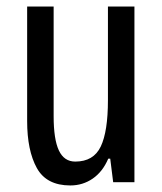

<svg xmlns="http://www.w3.org/2000/svg" viewBox="-20 -557 496 587"><path d="M391 -537V0H326L317 -72H311Q294 -32 263.5 -11Q233 10 195 10Q122 10 92.5 -43.5Q63 -97 63 -187V-537H144V-202Q144 -131 160 -97Q176 -63 210 -63Q266 -63 288 -109Q310 -155 310 -251V-537Z"/></svg>

Font: Noto Sans Lao UI ExtCond
Style: Regular
Weight: 400
Width: 2
Designer: Monotype Design Team
Foundry: Monotype Imaging Inc.
Version: Version 2.000; ttfautohint (v1.8.4.7-5d5b)